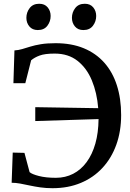

<svg xmlns="http://www.w3.org/2000/svg" viewBox="-20 -978 683 1009"><path d="M256.1 11Q222 11 192.4 6.8Q162.8 2.6 136.4 -3.1Q110.1 -8.8 86.4 -13.2Q62.7 -17.5 41.2 -17.6L46.9 -176.1L108.5 -174.7L135.5 -73.5Q147.6 -62.5 184.4 -53.1Q221.2 -43.6 273.6 -43.6Q323.6 -43.6 364.5 -64.7Q405.5 -85.8 435.1 -126Q464.8 -166.1 481.1 -223.3Q497.3 -280.4 497.9 -352.2L165.3 -341.9V-414.8L496.1 -409.5Q489.7 -490.3 462.8 -555.2Q436 -620 387.5 -658.2Q339 -696.4 267.4 -696.4Q215.9 -696.4 188.5 -686.2Q161.2 -676.1 143.6 -661.1L113 -540.7H50.5L55.9 -713Q77.1 -714.3 96.6 -720.1Q116.2 -725.9 139.4 -733.1Q162.6 -740.3 194.4 -745.6Q226.2 -751 271.8 -751Q355.8 -751 419.9 -724.6Q484.1 -698.1 528 -648.7Q571.9 -599.3 594.2 -529.6Q616.6 -459.8 616.6 -373.4Q616.6 -287.9 591.2 -217.4Q565.8 -146.8 518.4 -95.7Q471 -44.5 404.7 -16.8Q338.4 11 256.1 11ZM178.1 -820.1Q150.2 -820.1 134.4 -839Q118.6 -857.9 118.6 -884.2Q118.6 -912.9 135.9 -935.5Q153.3 -958.2 185.6 -958.2H186.6Q214.9 -958.2 230.5 -939.3Q246.1 -920.4 246.1 -894Q246.1 -865.3 229 -842.7Q212 -820.1 179.1 -820.1ZM417.5 -820.1Q389.6 -820.1 373.8 -839Q358 -857.9 358 -884.2Q358 -912.9 375.3 -935.5Q392.7 -958.2 425 -958.2H426Q454.3 -958.2 469.9 -939.3Q485.5 -920.4 485.5 -894Q485.5 -865.3 468.4 -842.7Q451.4 -820.1 418.5 -820.1Z"/></svg>

Font: Merriweather 7pt Light
Style: Regular
Weight: 300
Designer: Eben Sorkin
Foundry: Eben Sorkin
Version: Version 2.200;gftools[0.9.31]